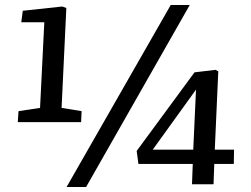

<svg xmlns="http://www.w3.org/2000/svg" viewBox="-20 -736 1003 767"><path d="M246 11 662 -716H738L324 11ZM226 -305 306 -292 304 -248H51L54 -292L140 -305L157 -647H65L71 -693L229 -710L245 -704ZM838 -138H915L914 -81H836L833 0H747L750 -81H533L526 -133L757 -447L841 -457L852 -451ZM752 -138 763 -378 590 -138Z"/></svg>

Font: Literata 18pt Medium
Style: Italic
Weight: 500
Italic angle: -2°
Designer: Latin by Veronika Burian and Jose Scaglione. Greek by Irene Vlachou. Cyrillic by Vera Evstafieva
Foundry: TypeTogether
Version: Version 3.103;gftools[0.9.29]